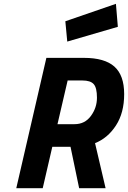

<svg xmlns="http://www.w3.org/2000/svg" viewBox="-20 -982 668 1002"><path d="M476 -235 531 0H393L348 -216H253L203 0H65L222 -680H418Q526 -680 577 -634.5Q628 -589 628 -491Q628 -393 585 -327Q542 -261 476 -235ZM410 -562H333L280 -334H369Q423 -334 454.5 -377Q486 -420 486 -472Q486 -524 469 -543Q452 -562 410 -562ZM331 -765 321 -871 585 -962 595 -842Z"/></svg>

Font: Titillium Web
Style: Bold Italic
Weight: 700
Italic angle: -13°
Version: Version 1.001;PS 57.000;hotconv 1.0.70;makeotf.lib2.5.55311